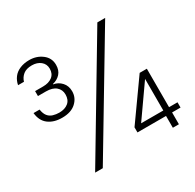

<svg xmlns="http://www.w3.org/2000/svg" viewBox="-154 -875 1057 1042"><g transform="rotate(-30 374.5 -354.0)"><path d="M151 -347Q99 -347 66 -372Q33 -397 28 -447H66Q70 -420 82 -405Q94 -390 112.5 -384.5Q131 -379 151 -379Q186 -379 207.5 -396.5Q229 -414 229 -448Q229 -478 207.5 -496.5Q186 -515 145 -515H95V-546H145Q181 -546 203 -563Q225 -580 225 -612Q225 -641 203.5 -658.5Q182 -676 149 -676Q114 -676 94.5 -660Q75 -644 68 -620H31Q36 -646 51 -666Q66 -686 92 -697Q118 -708 151 -708Q197 -708 231 -682Q265 -656 265 -613Q265 -579 246.5 -558.5Q228 -538 198 -531V-529Q228 -524 248.5 -501.5Q269 -479 269 -445Q269 -404 238 -375.5Q207 -347 151 -347ZM156 0 574 -700H623L204 0ZM643 0V-74H464V-106L636 -348H681V-107H734V-74H681V0ZM506 -107H645V-305Z"/></g></svg>

Font: DM Sans 24pt ExtraLight
Style: Regular
Weight: 250
Designer: Colophon Foundry, Jonny Pinhorn
Foundry: Colophon Foundry
Version: Version 4.004;gftools[0.9.30]